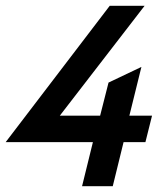

<svg xmlns="http://www.w3.org/2000/svg" viewBox="-28 -645 569 665"><path d="M256.2 0 293.8 -152.8H-8.3L352.1 -625H472.9L179.2 -244.4H318.8L347.9 -359L461.8 -413.2L420.1 -244.4H498.6L475.7 -152.8H400L362.5 0Z"/></svg>

Font: Afacad SemiBold
Style: Italic
Weight: 600
Italic angle: -14°
Designer: Kristian Moeller
Foundry: Dicotype
Version: Version 1.000